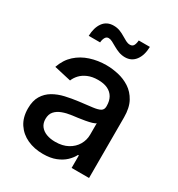

<svg xmlns="http://www.w3.org/2000/svg" viewBox="-179 -863 921 992"><g transform="rotate(30 281.5 -367.5)"><path d="M224.1 11.7Q171.9 11.7 130.4 -7.3Q88.9 -26.4 64.5 -63.2Q40 -100.1 40 -153.8Q40 -199.7 57.9 -229.2Q75.7 -258.8 105.7 -276.4Q135.7 -293.9 173.1 -302.5Q210.4 -311 249.5 -315.9Q297.9 -321.8 327.9 -325.4Q357.9 -329.1 372.1 -337.4Q386.2 -345.7 386.2 -365.2V-368.2Q386.2 -397.9 374.3 -418.9Q362.3 -439.9 339.1 -451.2Q315.9 -462.4 281.2 -462.4Q246.6 -462.4 220.9 -451.4Q195.3 -440.4 179.4 -423.3Q163.6 -406.2 156.2 -387.2L55.2 -410.2Q72.3 -459.5 106 -490Q139.6 -520.5 185.1 -535.2Q230.5 -549.8 280.3 -549.8Q314.9 -549.8 352.1 -541.5Q389.2 -533.2 421.1 -512.5Q453.1 -491.7 473.1 -455.1Q493.2 -418.5 493.2 -361.3V0H389.2V-74.7H384.3Q373.5 -53.2 352.8 -33.4Q332 -13.7 300.3 -1Q268.6 11.7 224.1 11.7ZM247.6 -74.2Q291.5 -74.2 322.5 -91.3Q353.5 -108.4 369.9 -136.5Q386.2 -164.6 386.2 -196.3V-265.1Q380.9 -259.8 365 -255.1Q349.1 -250.5 328.6 -246.8Q308.1 -243.2 288.3 -240.5Q268.6 -237.8 255.4 -236.3Q225.1 -232.4 200.2 -223.1Q175.3 -213.9 160.4 -197Q145.5 -180.2 145.5 -151.9Q145.5 -126.5 158.7 -109.1Q171.9 -91.8 194.8 -83Q217.8 -74.2 247.6 -74.2ZM341.3 -632.8Q321.3 -632.8 303.7 -639.4Q286.1 -646 271 -654.8Q255.9 -663.6 243.2 -670.2Q230.5 -676.8 220.2 -676.8Q207 -676.8 200.2 -664.3Q193.4 -651.9 192.4 -635.3H124.5Q126 -685.1 147.9 -715.3Q169.9 -745.6 210.9 -745.6Q231.4 -745.6 248.3 -739Q265.1 -732.4 279.3 -723.6Q293.5 -714.8 306.2 -708.3Q318.8 -701.7 331.5 -701.7Q345.2 -701.7 351.8 -711.7Q358.4 -721.7 360.4 -743.7H426.8Q425.3 -692.4 402.6 -662.6Q379.9 -632.8 341.3 -632.8Z"/></g></svg>

Font: Inter 16pt Medium
Style: Regular
Weight: 500
Version: Version 4.001;git-66647c0bb